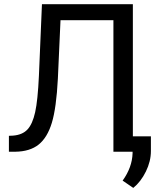

<svg xmlns="http://www.w3.org/2000/svg" viewBox="-20 -731 789 925"><path d="M22.9 0ZM620.1 -710.9V0H526.4V-633.8H271.5L258.8 -352.1Q251.5 -210.4 229.7 -139.2Q208 -67.9 166 -34.4Q124 -1 53.7 0H22.9V-76.7L42.5 -77.6Q87.9 -81.1 112.3 -107.2Q136.7 -133.3 149.4 -190.4Q162.1 -247.6 167.5 -366.2L182.1 -710.9ZM622.1 174.3 570.8 139.2Q616.7 75.2 618.7 7.3V-74.2H707V-3.4Q707 45.9 682.9 95.2Q658.7 144.5 622.1 174.3Z"/></svg>

Font: Roboto-o
Style: o-Regular
Weight: 400
Designer: Google
Version: Version 2.134; 2016; ttfautohint (v1.6)